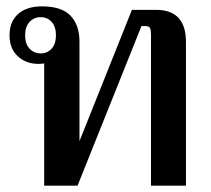

<svg xmlns="http://www.w3.org/2000/svg" viewBox="-20 -584 665 604"><path d="M119 -385Q115 -383 101 -383Q62 -383 36 -407Q10 -431 10 -473Q10 -516 37 -540Q64 -564 112 -564Q174 -564 202 -534.5Q230 -505 230 -453V-140L395 -553H471Q565 -553 565 -452V0H455V-476Q455 -489 452 -495.5Q449 -502 438 -502H425L224 0H119ZM156 -473Q156 -500 142.5 -515Q129 -530 108 -530Q87 -530 73 -515Q59 -500 59 -473Q59 -446 73 -431Q87 -416 108 -416Q129 -416 142.5 -431Q156 -446 156 -473Z"/></svg>

Font: Trirong Medium
Style: Regular
Weight: 500
Designer: Katatrad Team
Foundry: CadsonDemak
Version: Version 1.001